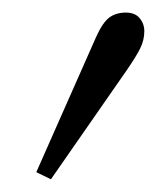

<svg xmlns="http://www.w3.org/2000/svg" viewBox="-20 -115 254 302"><path d="M37.1 155.8 130.9 -56.2Q141.1 -79.1 151.6 -87.2Q162.1 -95.2 178.2 -95.2Q192.4 -95.2 199.7 -86.4Q207 -77.6 207 -65.9Q207 -51.8 200.4 -38.6Q193.8 -25.4 178.2 -2.9L60.1 167Z"/></svg>

Font: Dehuti
Style: Bold-Italic
Weight: 700
Version: Version 1.2